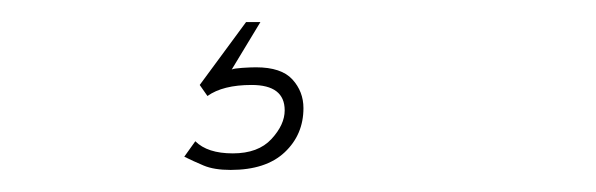

<svg xmlns="http://www.w3.org/2000/svg" viewBox="-20 -20 540 174"><path d="M189 134Q174 134 164.5 130Q155 126 147 122L157 108Q168 119 191 119Q214 119 226 106Q238 93 238 80Q238 57 208 57Q182 57 168 67L161 57L203 0H216L190 43Q192 42 199.5 41.5Q207 41 212 41Q235 41 245 52Q255 63 255 78Q255 102 238 118Q221 134 189 134Z"/></svg>

Font: Alumni Sans Pinstripe
Style: Italic
Weight: 400
Italic angle: -8°
Designer: Robert E. Leuschke
Foundry: Robert E. Leuschke
Version: Version 1.010; ttfautohint (v1.8.4.7-5d5b)